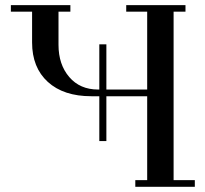

<svg xmlns="http://www.w3.org/2000/svg" viewBox="-20 -722 793 742"><path d="M22 -676.8V-702.1H252V-676.8H206.1V-548.8Q206.1 -472.7 247.6 -424.3Q289.1 -376 358.9 -376H363.8V-550.8H391.1V-376H548.8V-676.8H467.8V-702.1H696.8V-676.8H650.9V-25.9H732.9V0H502.9V-25.9H548.8V-350.1H391.1V-176.8H363.8V-350.1H333Q225.6 -350.1 164.8 -405.5Q104 -460.9 104 -558.1V-676.8Z"/></svg>

Font: Dehuti
Style: Bold
Weight: 700
Version: Version 1.2